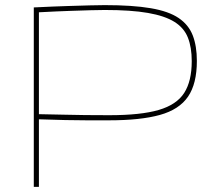

<svg xmlns="http://www.w3.org/2000/svg" viewBox="-20 -730 841 750"><path d="M112 0V-701Q194 -705 245.5 -706.5Q297 -708 330.5 -709Q364 -710 389 -710Q498 -710 568.5 -698Q639 -686 678 -659.5Q717 -633 733 -591.5Q749 -550 749 -492Q749 -403 714.5 -352.5Q680 -302 604.5 -281Q529 -260 406 -260Q359 -260 319 -260Q279 -260 235 -261Q191 -262 132 -264V0ZM132 -682V-284Q188 -283 229.5 -282Q271 -281 312 -280.5Q353 -280 406 -280Q530 -280 600 -300.5Q670 -321 699.5 -367Q729 -413 729 -491Q729 -545 714 -583Q699 -621 661.5 -644.5Q624 -668 558 -679.5Q492 -691 389 -691Q364 -691 333 -690Q302 -689 254.5 -687.5Q207 -686 132 -682Z"/></svg>

Font: Georama Extended Thin
Style: Regular
Weight: 100
Width: 7
Designer: Jean-Baptiste Levee
Foundry: Production Type
Version: Version 1.000